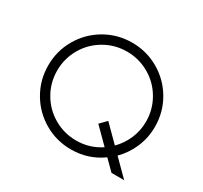

<svg xmlns="http://www.w3.org/2000/svg" viewBox="-160 -1024 1321 1247"><g transform="rotate(30 500.0 -400.0)"><path d="M900 -400Q900 -400 900 -399Q900 -318 869 -245Q838 -172 783 -117L900 0H805L731 -74Q628 0 500 0Q391 0 299 -53.5Q207 -107 153.5 -199Q100 -291 100 -400Q100 -509 153.5 -601Q207 -693 299 -746.5Q391 -800 500 -800Q609 -800 701 -746.5Q793 -693 846.5 -601Q900 -509 900 -400ZM735 -165Q781 -211 807 -271.5Q833 -332 833 -400Q833 -490 788.5 -567Q744 -644 667 -688.5Q590 -733 500 -733Q410 -733 333 -688.5Q256 -644 211.5 -567Q167 -490 167 -400Q167 -310 211.5 -233Q256 -156 333 -111.5Q410 -67 500 -67Q501 -67 501 -67Q600 -67 683 -122L571 -234L618 -282Z"/></g></svg>

Font: Dune Rise
Style: Regular
Weight: 400
Version: Version 001.000